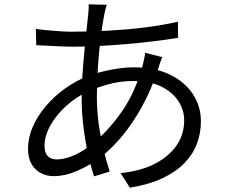

<svg xmlns="http://www.w3.org/2000/svg" viewBox="-20 -814 1040 884"><path d="M472 -792Q468 -783 465.5 -770.5Q463 -758 460 -747Q452 -706 444 -643Q436 -580 431 -508.5Q426 -437 426 -368Q426 -304 434.5 -243Q443 -182 456.5 -126.5Q470 -71 485 -24L413 -2Q398 -47 385 -106.5Q372 -166 364 -231.5Q356 -297 356 -360Q356 -412 359.5 -466Q363 -520 368 -571.5Q373 -623 377.5 -668Q382 -713 386 -746Q387 -759 388 -772Q389 -785 388 -794ZM310 -668Q398 -668 484 -673Q570 -678 649.5 -688Q729 -698 799 -714L800 -640Q746 -631 683.5 -623.5Q621 -616 556 -610.5Q491 -605 428 -602Q365 -599 309 -599Q288 -599 258 -600.5Q228 -602 198 -603.5Q168 -605 147 -606L145 -681Q163 -678 194 -675Q225 -672 257 -670Q289 -668 310 -668ZM727 -551Q724 -545 720.5 -534.5Q717 -524 713.5 -513.5Q710 -503 707 -494Q677 -402 635 -325.5Q593 -249 544 -189.5Q495 -130 443 -90Q394 -53 337 -28Q280 -3 227 -3Q195 -3 168 -17Q141 -31 125 -59Q109 -87 109 -129Q109 -180 131 -230.5Q153 -281 191.5 -326Q230 -371 279.5 -406.5Q329 -442 385 -464Q434 -482 491.5 -493Q549 -504 597 -504Q692 -504 761 -471Q830 -438 867.5 -381.5Q905 -325 905 -255Q905 -201 886.5 -152Q868 -103 828.5 -62.5Q789 -22 727 7Q665 36 578 50L535 -17Q626 -26 691 -59Q756 -92 792 -143Q828 -194 828 -259Q828 -308 801 -349Q774 -390 722.5 -415.5Q671 -441 596 -441Q533 -441 479.5 -426Q426 -411 388 -394Q332 -369 285.5 -327Q239 -285 212 -236.5Q185 -188 185 -142Q185 -111 199.5 -95.5Q214 -80 242 -80Q279 -80 325.5 -101Q372 -122 421 -165Q488 -223 545.5 -307Q603 -391 637 -513Q639 -521 641 -531Q643 -541 645.5 -552Q648 -563 648 -571Z"/></svg>

Font: Noto Sans TC
Style: Regular
Weight: 400
Designer: Ryoko NISHIZUKA  (kana, bopomofo & ideographs); Paul D. Hunt (Latin, Greek & Cyrillic); Sandoll Communications , Soo-you
Foundry: Adobe
Version: Version 2.004-H2;hotconv 1.0.118;makeotfexe 2.5.65603